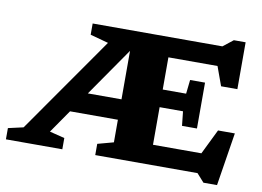

<svg xmlns="http://www.w3.org/2000/svg" viewBox="-83 -878 1433 1051"><g transform="rotate(10 634.0 -352.5)"><path d="M497.5 0V-62.5L586 -86.5V-212H320L231 -83.5L314.5 -62.5V0H1V-62.5L85 -81.5L459.5 -617L358.5 -644.5V-707H1079.5L1135.5 -751H1201V-490.5H1110.5L1072 -596.5H799V-417.5H929L937.5 -495H1020.5V-240H937.5L929 -319.5H799V-110.5H1068L1136 -249.5H1229.5L1182.5 46H1107L1066 0ZM399 -325.5H586V-595Z"/></g></svg>

Font: Newsreader 6pt
Style: Bold
Weight: 700
Designer: Hugues Gentile
Foundry: Production Type
Version: Version 1.003; ttfautohint (v1.8.3)